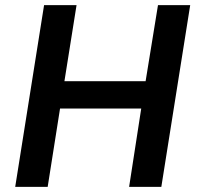

<svg xmlns="http://www.w3.org/2000/svg" viewBox="-20 -725 764 745"><path d="M39 0 151 -705H277L230 -410H545L593 -705H718L606 0H481L528 -304H213L165 0Z"/></svg>

Font: Nunito Sans 10pt SemiCondensed
Style: Bold Italic
Weight: 700
Width: 4
Italic angle: -9°
Designer: Vernon Adams
Foundry: Vernon Adams
Version: Version 3.101;gftools[0.9.27]